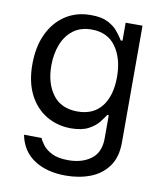

<svg xmlns="http://www.w3.org/2000/svg" viewBox="-85 -614 779 908"><g transform="rotate(10 304.5 -160.0)"><path d="M291.2 224.4Q200.3 224.4 139.9 184.7Q79.5 144.9 64.6 68.2L149.1 68.9Q154.1 82.4 168.7 101.7Q183.2 121.1 212.5 135.8Q241.8 150.6 291.2 150.6Q357.2 150.6 400.2 118.6Q443.2 86.6 443.2 18.5V-92.3H436.1Q426.8 -77.8 410 -56.1Q393.1 -34.4 361.7 -17.4Q330.3 -0.4 277 0Q210.9 -0.4 158.6 -31.8Q106.2 -63.2 75.8 -122.7Q45.5 -182.2 45.5 -267Q45.5 -351.2 74.9 -413.5Q104.4 -475.9 157 -510.1Q209.5 -544.4 278.4 -544Q328.5 -544.4 359.4 -528.8Q390.3 -513.1 407.5 -492.2Q424.7 -471.2 434.3 -455.6Q436.4 -452.1 437.5 -450.3H446V-536.9H527V24.1Q527 94.5 495.2 138.7Q463.4 182.9 410 203.7Q356.5 224.4 291.2 224.4ZM294 -83.8Q369.7 -83.8 410 -135.1Q450.3 -186.4 450.3 -277Q450.3 -365.4 410.5 -421.3Q370.7 -477.3 294 -477.3Q240.8 -477.3 205.4 -450.3Q170.1 -423.3 152.5 -377.8Q134.9 -332.4 134.9 -277Q134.9 -191.8 175.1 -137.8Q215.2 -83.8 294 -83.8Z"/></g></svg>

Font: Inter Zeller
Style: Regular
Weight: 400
Designer: Rasmus Andersson; Joe Bland
Foundry: zeller
Version: Version 3.015;git-dec3a8cb1